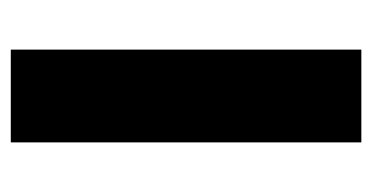

<svg xmlns="http://www.w3.org/2000/svg" viewBox="-187 -503 690 356"><g transform="rotate(90 158.0 -325.0)"><path d="M72 0H244V-650H72Z"/></g></svg>

Font: Giro Sans Black
Style: Regular
Weight: 900
Designer: Paul D. Hunt
Foundry: Adobe Systems Incorporated
Version: Version 1.000;PS 1.0;hotconv 1.0.88;makeotf.lib2.5.647800